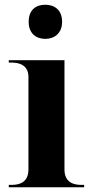

<svg xmlns="http://www.w3.org/2000/svg" viewBox="-20 -790 392 810"><path d="M171 -626C209 -626 242 -649 242 -698C242 -749 209 -770 171 -770C132 -770 101 -749 101 -698C101 -649 132 -626 171 -626ZM17 0H335V-10H323C294 -10 252 -18 252 -75V-536H17V-526H29C57 -526 100 -518 100 -465V-75C100 -18 58 -10 29 -10H17Z"/></svg>

Font: Noto Serif Display
Style: Bold
Weight: 700
Designer: Monotype Design Team
Foundry: Monotype Imaging Inc.
Version: Version 2.009